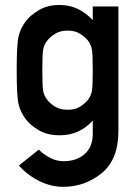

<svg xmlns="http://www.w3.org/2000/svg" viewBox="-20 -532 538 764"><path d="M349.1 0V-52.2Q295.9 6.3 218.3 6.3Q168.5 6.3 135 -13.4Q101.6 -33.2 84.5 -55.2Q62.5 -83.5 54.4 -115.2Q46.4 -147 46.4 -252.4Q46.4 -357.9 54.4 -389.6Q62.5 -421.4 84.5 -450.2Q101.6 -471.7 135 -491.9Q168.5 -512.2 218.3 -512.2Q292.5 -512.2 349.1 -452.1V-506.3H451.2V-11.2Q451.2 103 384.5 157.2Q317.9 211.4 231.4 211.4Q182.6 211.4 135.7 188Q88.9 164.6 55.2 126.5L134.3 63.5Q152.8 82 178.5 95.7Q204.1 109.4 233.4 109.4Q284.2 109.4 316.7 81.1Q349.1 52.7 349.1 0ZM148.4 -252.4Q148.4 -191.4 151.6 -171.4Q154.8 -151.4 168.5 -134.3Q178.7 -120.6 198.7 -107.9Q218.8 -95.2 249.5 -95.2Q279.3 -95.2 299.1 -107.9Q318.8 -120.6 329.6 -134.3Q342.8 -151.4 345.9 -171.4Q349.1 -191.4 349.1 -252.4Q349.1 -313.5 345.9 -333.5Q342.8 -353.5 329.6 -371.1Q318.8 -384.3 299.1 -397.2Q279.3 -410.2 249.5 -410.2Q218.8 -410.2 198.7 -397.2Q178.7 -384.3 168.5 -371.1Q154.8 -353.5 151.6 -333.5Q148.4 -313.5 148.4 -252.4Z"/></svg>

Font: Alte DIN 1451 Mittelschrift
Style: Regular
Weight: 400
Designer: Peter Wiegel
Foundry: Peter Wiegel
Version: Version 1.002 September 20, 2019